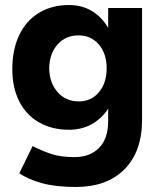

<svg xmlns="http://www.w3.org/2000/svg" viewBox="-20 -532 642 765"><path d="M57 158 110 50Q147 69 184.5 81.5Q222 94 277 94Q338 94 374.5 57.5Q411 21 411 -50V-99Q385 -59 345 -37Q305 -15 255 -15Q187 -15 135.5 -44.5Q84 -74 56.5 -128.5Q29 -183 29 -256Q29 -334 56.5 -392Q84 -450 135.5 -481Q187 -512 255 -512Q306 -512 345.5 -488.5Q385 -465 411 -421V-500H546V-55Q546 72 476 142.5Q406 213 282 213Q202 213 146 197.5Q90 182 57 158ZM294 -128Q344 -128 374.5 -165Q405 -202 405 -260Q405 -318 374 -354.5Q343 -391 293 -391Q241 -391 209 -354.5Q177 -318 176 -260Q177 -202 209.5 -165Q242 -128 294 -128Z"/></svg>

Font: Oak Sans
Style: Bold
Weight: 700
Designer: Erik Kennedy, Walven
Foundry: Erik Kennedy, Walven
Version: Version 1.000